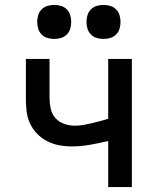

<svg xmlns="http://www.w3.org/2000/svg" viewBox="-20 -759 640 779"><path d="M419 0V-187Q382 -178 345 -171.5Q308 -165 270 -165Q244 -165 218.5 -170Q193 -175 170 -187Q147 -199 129 -218Q111 -237 100.5 -261Q90 -285 87.5 -311Q85 -337 85 -362V-520H181V-362Q181 -341 185.5 -319Q190 -297 204.5 -280.5Q219 -264 240.5 -256.5Q262 -249 284 -249Q301 -249 318 -252Q335 -255 352 -259Q369 -263 385.5 -267.5Q402 -272 419 -277V-520H515V0ZM400 -601Q386 -601 372.5 -605Q359 -609 349 -619Q339 -629 335 -642.5Q331 -656 331 -670Q331 -684 335 -697.5Q339 -711 349 -721Q359 -731 372.5 -735Q386 -739 400 -739Q414 -739 427.5 -735Q441 -731 451 -721Q461 -711 465 -697.5Q469 -684 469 -670Q469 -656 465 -642.5Q461 -629 451 -619Q441 -609 427.5 -605Q414 -601 400 -601ZM200 -601Q186 -601 172.5 -605Q159 -609 149 -619Q139 -629 135 -642.5Q131 -656 131 -670Q131 -684 135 -697.5Q139 -711 149 -721Q159 -731 172.5 -735Q186 -739 200 -739Q214 -739 227.5 -735Q241 -731 251 -721Q261 -711 265 -697.5Q269 -684 269 -670Q269 -656 265 -642.5Q261 -629 251 -619Q241 -609 227.5 -605Q214 -601 200 -601Z"/></svg>

Font: Zed Mono Medium Extended
Style: Regular
Weight: 500
Width: 7
Monospace: yes
Designer: Belleve Invis
Foundry: Belleve Invis
Version: Version 1.0.0; ttfautohint (v1.8.4)